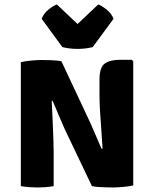

<svg xmlns="http://www.w3.org/2000/svg" viewBox="-20 -822 680 848"><path d="M266 -251.5Q262.5 -259.5 255 -276.8Q247.5 -294 239 -314Q230.5 -334 223.2 -351.5Q216 -369 212 -377L208.5 -375.5Q210.5 -336 212.5 -290.2Q214.5 -244.5 215.8 -206.8Q217 -169 217 -152V0Q197.5 3.5 179.5 4.8Q161.5 6 146 6Q132 6 111.2 4.8Q90.5 3.5 72 0V-547.5Q90.5 -552 118 -554.5Q145.5 -557 160.5 -557Q176 -557 204.5 -556.2Q233 -555.5 251.5 -551L369 -300.5Q372.5 -293.5 380.8 -275Q389 -256.5 398.5 -234.5Q408 -212.5 416.2 -193.2Q424.5 -174 428.5 -165L433 -166Q431 -199 427.8 -243Q424.5 -287 422 -328Q419.5 -369 419.5 -393.5V-471.5Q419.5 -524.5 442.5 -541.2Q465.5 -558 511 -558H562.5L568.5 -551V-3Q549 1.5 521.5 3.8Q494 6 479.5 6Q469.5 6 452 5.5Q434.5 5 416.2 4Q398 3 386 0ZM255.5 -614 164 -739Q173 -763 194.5 -780Q216 -797 231 -802.5L322.5 -716L414 -802.5Q429 -797 450.5 -780Q472 -763 481.5 -739L389.5 -614Q376 -610.5 358.5 -608.2Q341 -606 322.5 -606Q304 -606 286.5 -608.2Q269 -610.5 255.5 -614Z"/></svg>

Font: Signika SC
Style: Bold
Weight: 700
Designer: Anna Giedryś
Foundry: Anna Giedryś
Version: Version 2.000; ttfautohint (v1.8.3) -l 8 -r 50 -G 200 -x 9 -